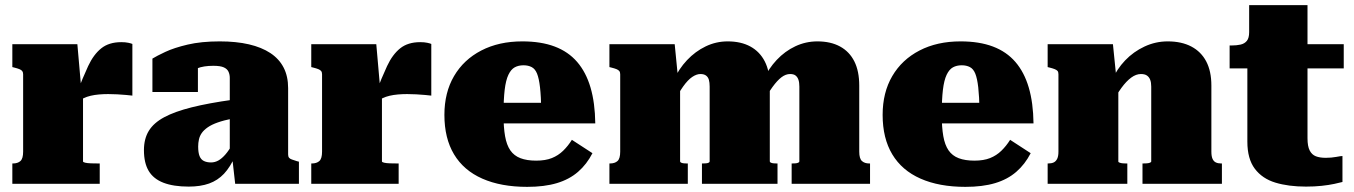

<svg xmlns="http://www.w3.org/2000/svg" viewBox="-20 -715 5269 747"><path d="M495 -544V-343Q487 -344 471 -345.5Q455 -347 436.5 -348Q418 -349 401 -349Q383 -349 365.5 -347.5Q348 -346 333 -342.5Q318 -339 305.5 -333Q293 -327 283 -317L278 -350Q302 -413 323 -458Q344 -503 374 -527Q404 -551 452 -551Q468 -551 479.5 -548.5Q491 -546 495 -544ZM28 0V-79H30Q49 -79 59.5 -88.5Q70 -98 70 -125V-426Q70 -434 66.5 -438.5Q63 -443 55.5 -446Q48 -449 36 -452L28 -454V-543H281L296 -372L303 -374V-87Q303 -84 311.5 -82Q320 -80 334 -79.5Q348 -79 364 -79H368V0Z M886 -327V-254Q851 -247 827 -238.5Q803 -230 788 -219.5Q773 -209 765 -197.5Q757 -186 754 -172.5Q751 -159 751 -145Q751 -121 756.5 -107.5Q762 -94 773.5 -88.5Q785 -83 801 -83Q816 -83 829.5 -90.5Q843 -98 857 -114Q871 -130 886 -157L896 -110Q876 -65 851.5 -39Q827 -13 793.5 -1Q760 11 714 11Q655 11 616 -4Q577 -19 558.5 -50Q540 -81 540 -131Q540 -175 559 -206Q578 -237 619 -259Q660 -281 726 -297.5Q792 -314 886 -327ZM895 0 883 -106 874 -101V-412Q874 -425 869 -436Q864 -447 850.5 -453Q837 -459 810 -459Q772 -459 747 -449Q722 -439 714 -427Q703 -431 699.5 -438.5Q696 -446 701 -454.5Q706 -463 718 -468.5Q730 -474 750 -473V-357H573V-487Q589 -497 623 -513Q657 -529 710 -541.5Q763 -554 835 -554Q899 -554 948.5 -542.5Q998 -531 1032 -508.5Q1066 -486 1083.5 -452Q1101 -418 1101 -372V-114Q1101 -106 1104.5 -101.5Q1108 -97 1115.5 -94.5Q1123 -92 1135 -88L1143 -86V0Z M1658 -544V-343Q1650 -344 1634 -345.5Q1618 -347 1599.5 -348Q1581 -349 1564 -349Q1546 -349 1528.5 -347.5Q1511 -346 1496 -342.5Q1481 -339 1468.5 -333Q1456 -327 1446 -317L1441 -350Q1465 -413 1486 -458Q1507 -503 1537 -527Q1567 -551 1615 -551Q1631 -551 1642.5 -548.5Q1654 -546 1658 -544ZM1191 0V-79H1193Q1212 -79 1222.5 -88.5Q1233 -98 1233 -125V-426Q1233 -434 1229.5 -438.5Q1226 -443 1218.5 -446Q1211 -449 1199 -452L1191 -454V-543H1444L1459 -372L1466 -374V-87Q1466 -84 1474.5 -82Q1483 -80 1497 -79.5Q1511 -79 1527 -79H1531V0Z M1939 -269Q1939 -220 1945 -185.5Q1951 -151 1965.5 -130Q1980 -109 2005 -99.5Q2030 -90 2066 -90Q2102 -90 2127 -100Q2152 -110 2171 -128.5Q2190 -147 2205 -171L2285 -119Q2263 -76 2229 -46.5Q2195 -17 2146.5 -2.5Q2098 12 2031 12Q1929 12 1856.5 -20Q1784 -52 1746.5 -114.5Q1709 -177 1709 -268Q1709 -355 1746.5 -419Q1784 -483 1852.5 -518.5Q1921 -554 2012 -554Q2085 -554 2138 -534Q2191 -514 2225.5 -474Q2260 -434 2277.5 -374.5Q2295 -315 2296 -235H1883V-315H2104L2086 -283Q2085 -340 2081 -375Q2077 -410 2069.5 -428.5Q2062 -447 2048.5 -454Q2035 -461 2017 -461Q1997 -461 1982.5 -453Q1968 -445 1958 -424Q1948 -403 1943.5 -365.5Q1939 -328 1939 -269Z M2351 0V-79H2353Q2372 -79 2382.5 -88.5Q2393 -98 2393 -125V-426Q2393 -434 2389.5 -438.5Q2386 -443 2378.5 -446Q2371 -449 2359 -452L2351 -454V-543H2605L2618 -411L2626 -414V-87Q2626 -84 2630.5 -82Q2635 -80 2641 -79.5Q2647 -79 2652 -79H2656V0ZM3005 0H2711V-79H2714Q2720 -79 2726.5 -79.5Q2733 -80 2737 -82Q2741 -84 2741 -87V-378Q2741 -394 2738 -404.5Q2735 -415 2727 -421Q2719 -427 2705 -427Q2690 -427 2673 -415.5Q2656 -404 2637.5 -378Q2619 -352 2598 -309L2601 -403Q2621 -447 2653 -481Q2685 -515 2725.5 -534.5Q2766 -554 2811 -554Q2863 -554 2899.5 -534Q2936 -514 2955.5 -476Q2975 -438 2975 -382V-87Q2975 -84 2979.5 -82Q2984 -80 2990.5 -79.5Q2997 -79 3002 -79H3005ZM3365 0H3060V-79H3062Q3069 -79 3075 -79.5Q3081 -80 3085.5 -82Q3090 -84 3090 -87V-378Q3090 -394 3086.5 -404.5Q3083 -415 3075.5 -421Q3068 -427 3054 -427Q3037 -427 3020.5 -414.5Q3004 -402 2985.5 -376.5Q2967 -351 2946 -311L2950 -404Q2970 -448 3002 -482Q3034 -516 3074.5 -535Q3115 -554 3160 -554Q3212 -554 3248.5 -534Q3285 -514 3304 -476Q3323 -438 3323 -382V-125Q3323 -98 3333.5 -88.5Q3344 -79 3362 -79H3365Z M3644 -269Q3644 -220 3650 -185.5Q3656 -151 3670.5 -130Q3685 -109 3710 -99.5Q3735 -90 3771 -90Q3807 -90 3832 -100Q3857 -110 3876 -128.5Q3895 -147 3910 -171L3990 -119Q3968 -76 3934 -46.5Q3900 -17 3851.5 -2.5Q3803 12 3736 12Q3634 12 3561.5 -20Q3489 -52 3451.5 -114.5Q3414 -177 3414 -268Q3414 -355 3451.5 -419Q3489 -483 3557.5 -518.5Q3626 -554 3717 -554Q3790 -554 3843 -534Q3896 -514 3930.5 -474Q3965 -434 3982.5 -374.5Q4000 -315 4001 -235H3588V-315H3809L3791 -283Q3790 -340 3786 -375Q3782 -410 3774.5 -428.5Q3767 -447 3753.5 -454Q3740 -461 3722 -461Q3702 -461 3687.5 -453Q3673 -445 3663 -424Q3653 -403 3648.5 -365.5Q3644 -328 3644 -269Z M4056 0V-79H4058Q4071 -79 4079.5 -83Q4088 -87 4093 -97Q4098 -107 4098 -125V-426Q4098 -435 4094.5 -439Q4091 -443 4083.5 -446Q4076 -449 4064 -452L4056 -454V-543H4310L4323 -415L4331 -414V-86Q4331 -84 4336.5 -82Q4342 -80 4349 -79.5Q4356 -79 4362 -79H4366V0ZM4734 0H4425V-79H4427Q4434 -79 4441.5 -79.5Q4449 -80 4454 -82Q4459 -84 4459 -87V-378Q4459 -394 4455 -404.5Q4451 -415 4442.5 -421Q4434 -427 4419 -427Q4400 -427 4381 -413Q4362 -399 4343 -373Q4324 -347 4303 -306L4306 -402Q4325 -446 4357.5 -480Q4390 -514 4433 -534Q4476 -554 4523 -554Q4577 -554 4615 -534Q4653 -514 4673 -476Q4693 -438 4693 -382V-125Q4693 -107 4697.5 -97Q4702 -87 4710.5 -83Q4719 -79 4731 -79H4734Z M4764 -449V-538H4770Q4791 -538 4806.5 -541.5Q4822 -545 4831 -556Q4840 -567 4840 -590L4970 -543H5208V-449ZM5067 -177Q5067 -146 5075.5 -129.5Q5084 -113 5099.5 -107Q5115 -101 5138 -101Q5160 -101 5178.5 -104.5Q5197 -108 5203 -108V-7Q5192 -4 5171 0.5Q5150 5 5122 8Q5094 11 5061 11Q4993 11 4942 -4.5Q4891 -20 4862 -58.5Q4833 -97 4833 -164V-522L4840 -531V-695H5067Z"/></svg>

Font: Roboto Serif Black
Style: Regular
Weight: 900
Designer: Greg Gazdowicz
Foundry: Commercial Type
Version: Version 1.008